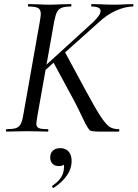

<svg xmlns="http://www.w3.org/2000/svg" viewBox="-20 -645 674 941"><path d="M12 -12Q43 -12 58 -17Q73 -22 81 -36.5Q89 -51 94 -81L176 -544Q180 -570 180 -576Q180 -598 167 -605.5Q154 -613 119 -613Q117 -613 117 -619Q117 -625 119 -625L162 -624Q198 -622 221 -622Q244 -622 284 -624L328 -625Q330 -625 330 -619Q330 -613 328 -613Q298 -613 282.5 -607Q267 -601 259.5 -586.5Q252 -572 246 -542L164 -81Q158 -45 158 -39Q158 -23 169.5 -17.5Q181 -12 215 -12Q217 -12 217 -6Q217 0 215 0Q188 0 174 -1L114 -2L54 -1Q39 0 12 0Q9 0 9 -6Q9 -12 12 -12ZM343 -152 238 -346 296 -394 397 -207Q447 -114 473.5 -74Q500 -34 517.5 -23Q535 -12 562 -12Q565 -12 565 -6Q565 0 562 0H474Q433 0 422.5 -5Q412 -10 386 -65Q360 -120 343 -152ZM473 -591Q473 -613 429 -613Q427 -613 427 -619Q427 -625 429 -625L470 -624Q510 -622 540 -622Q569 -622 599 -624L631 -625Q634 -625 634 -619Q634 -613 631 -613Q594 -613 548.5 -593Q503 -573 460 -532L177 -279L155 -280L438 -538Q473 -572 473 -591ZM242 276Q238 276 236 271.5Q234 267 237 265Q286 232 292 191Q294 179 294 174Q294 160 288 152.5Q282 145 274 143L304 130Q305 169 269 169Q248 169 237 157Q226 145 226 127Q226 106 239 93.5Q252 81 276 81Q302 81 316.5 98Q331 115 331 143Q331 182 307.5 215.5Q284 249 244 275Z"/></svg>

Font: Cormorant Infant Medium
Style: Italic
Weight: 500
Italic angle: -10°
Designer: Christian Thalmann (Catharsis Fonts)
Foundry: Catharsis Fonts
Version: Version 4.000